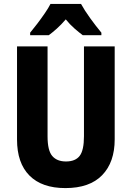

<svg xmlns="http://www.w3.org/2000/svg" viewBox="-20 -1017 672 981"><path d="M566 -305Q566 -188 502 -122Q438 -56 314 -56Q194 -56 130.5 -120Q67 -184 67 -304V-780H223V-320Q223 -248 247 -220Q271 -192 317 -192Q365 -192 387 -220.5Q409 -249 409 -321V-780H566ZM394 -997Q412 -964 440.5 -924.5Q469 -885 498 -850V-837H403Q384 -851 360.5 -871.5Q337 -892 316 -918Q293 -891 270 -870.5Q247 -850 229 -837H134V-850Q150 -869 170.5 -896Q191 -923 209.5 -950Q228 -977 238 -997Z"/></svg>

Font: Noto Sans Malayalam UI Condensed ExtraBold
Style: Regular
Weight: 800
Width: 3
Designer: Jelle Bosma - Monotype Design Team
Foundry: Monotype Imaging Inc.
Version: Version 2.104; ttfautohint (v1.8.4.7-5d5b)